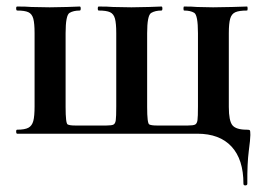

<svg xmlns="http://www.w3.org/2000/svg" viewBox="-20 -406 799 583"><path d="M579.1 0H32.2Q29.3 0 29.1 -6.1Q28.8 -12.2 32.2 -12.2Q55.2 -12.2 66.2 -18.1Q77.1 -23.9 81.1 -38.6Q85 -53.2 85 -83V-305.2Q85 -335 81.1 -349.4Q77.1 -363.8 66.2 -368.9Q55.2 -374 32.2 -374Q29.3 -374 29.1 -380.1Q28.8 -386.2 32.2 -386.2Q60.1 -386.2 75.2 -384.8L130.9 -383.8L184.1 -384.8Q198.2 -385.7 222.2 -386.2Q225.1 -386.2 225.1 -380.1Q225.1 -374 222.2 -374Q203.1 -374 191.2 -366.9Q179.2 -359.9 179.2 -305.2V-81.1Q179.2 -31.2 185.5 -28.1Q191.9 -24.9 208 -24.9H303.2Q319.3 -24.9 324.7 -27.8Q330.1 -30.8 331.5 -40.8Q333 -50.8 333 -83V-305.2Q333 -335 329.1 -349.4Q325.2 -363.8 314.2 -368.9Q303.2 -374 279.8 -374Q276.9 -374 276.9 -380.1Q276.9 -386.2 279.8 -386.2Q307.6 -386.2 323.2 -384.8L378.9 -383.8L432.1 -384.8Q446.3 -385.7 470.2 -386.2Q473.1 -386.2 473.1 -380.1Q473.1 -374 470.2 -374Q451.2 -374 439 -366.7Q426.8 -359.4 426.8 -305.2V-81.1Q426.8 -31.2 433.3 -28.1Q439.9 -24.9 456.1 -24.9H550.8Q566.9 -24.9 572.5 -27.8Q578.1 -30.8 579.6 -40.8Q581.1 -50.8 581.1 -83V-305.2Q581.1 -360.4 569.6 -367.2Q558.1 -374 539.1 -374Q537.1 -374 537.1 -380.1Q537.1 -386.2 539.1 -386.2Q564 -386.2 578.1 -384.8L627 -383.8L685.1 -384.8Q701.2 -385.7 730 -386.2Q731.9 -386.2 731.9 -380.1Q731.9 -374 730 -374Q706.1 -374 694.6 -368.9Q683.1 -363.8 679 -349.4Q674.8 -335 674.8 -305.2V-81.1Q674.8 -39.1 685.8 -25.6Q696.8 -12.2 729 -12.2Q736.8 -12.2 738.5 -10.5Q740.2 -8.8 740.2 3.9Q740.2 16.6 735.4 52.7Q730.5 89.8 731 151.9Q731 156.7 725.1 157Q719.2 157.2 719.2 151.9Q719.2 78.1 683.1 39.1Q647 0 579.1 0Z"/></svg>

Font: Cormorant-Bold
Style: Bold
Weight: 700
Designer: Christian Thalmann (Catharsis Fonts)
Version: Version 3.000